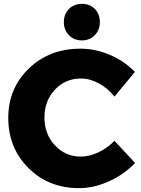

<svg xmlns="http://www.w3.org/2000/svg" viewBox="-20 -965 732 998"><path d="M499 -850Q499 -809 472.5 -782Q446 -755 406 -755Q365 -755 338.5 -782Q312 -809 312 -850Q312 -892 338.5 -918.5Q365 -945 406 -945Q447 -945 473 -918.5Q499 -892 499 -850ZM575 -463Q541 -506 494 -531.5Q447 -557 401 -557Q320 -557 265.5 -499Q211 -441 211 -354Q211 -268 265.5 -209.5Q320 -151 401 -151Q444 -151 491 -173Q538 -195 575 -233L682 -118Q625 -58 546.5 -22.5Q468 13 391 13Q233 13 128 -91.5Q23 -196 23 -352Q23 -506 130 -609Q237 -712 398 -712Q476 -712 552 -679.5Q628 -647 681 -591Z"/></svg>

Font: Montserrat arm
Style: Bold
Weight: 700
Designer: Julieta Ulanovsky
Foundry: Julieta Ulanovsky
Version: Version 6.000;PS 006.000;hotconv 1.0.88;makeotf.lib2.5.64775